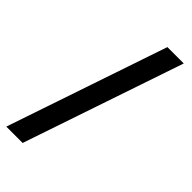

<svg xmlns="http://www.w3.org/2000/svg" viewBox="-252 -761 871 871"><g transform="rotate(45 184.0 -325.0)"><path d="M98.6 61H-6.3L255.4 -710.9H360.4Z"/></g></svg>

Font: Shabnam FD
Style: Bold-FD
Weight: 700
Foundry: DejaVu fonts team - Redesigned by Saber Rastikerdar - Based on Vazir font
Version: Version 5.0.1